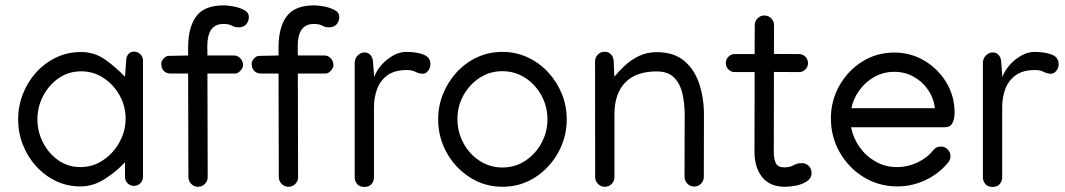

<svg xmlns="http://www.w3.org/2000/svg" viewBox="-20 -698 4044 729"><path d="M287.6 -500.5Q339.8 -500.5 381.6 -470.2Q423.3 -439.9 454.6 -406.2L459 -467.8Q459 -481.9 466.8 -491.9Q474.6 -502 488.8 -502Q502.9 -502 512.9 -491.9Q522.9 -481.9 522.9 -467.8V-26.4Q522.9 -12.2 512.9 -2.2Q502.9 7.8 488.8 7.8Q474.6 7.8 464.6 -2.2Q454.6 -12.2 454.6 -26.4V-82Q422.4 -46.9 378.2 -18.6Q334 9.8 285.2 9.8Q234.9 9.8 191.9 -11Q148.9 -31.7 116.7 -67.4Q84.5 -103 66.7 -148.7Q48.8 -194.3 48.8 -244.6Q48.8 -294.4 66.7 -340.6Q84.5 -386.7 116.9 -422.6Q149.4 -458.5 192.9 -479.5Q236.3 -500.5 287.6 -500.5ZM457 -247.6Q457 -294.9 434.3 -335.7Q411.6 -376.5 373.3 -401.9Q335 -427.2 288.1 -427.2Q240.7 -427.2 203.1 -401.4Q165.5 -375.5 143.8 -333.7Q122.1 -292 122.1 -244.6Q122.1 -197.8 143.6 -156.2Q165 -114.7 201.9 -89.1Q238.8 -63.5 285.2 -63.5Q332 -63.5 371.1 -89.6Q410.2 -115.7 433.6 -158Q457 -200.2 457 -247.6Z M886.2 -594.2Q871.6 -594.2 859.9 -600.8Q848.1 -607.4 826.7 -606.9Q766.6 -606.4 767.1 -521L767.6 -487.3H868.7Q882.8 -487.3 892.8 -476.3Q902.8 -465.3 902.8 -451.2Q902.8 -440.4 893.1 -429.7Q883.3 -418.9 873.5 -418.9H767.6L768.6 -25.4Q768.6 -10.3 757.8 0.5Q747.1 11.2 731.9 11.2Q716.8 11.2 706.1 0.2Q695.3 -10.7 695.3 -25.9L694.3 -418.9H626.5Q611.3 -418.9 601.8 -429Q592.3 -439 592.3 -456.1Q592.3 -465.8 601.3 -475.8Q610.4 -485.8 619.6 -485.8L694.3 -487.3V-517.6Q694.3 -594.7 725.3 -636.2Q756.3 -677.7 830.1 -677.7Q842.8 -677.7 865.2 -673.8Q887.7 -669.9 906.2 -660.4Q924.8 -650.9 924.8 -633.8Q924.8 -617.2 914.8 -605.7Q904.8 -594.2 886.2 -594.2Z M1229.5 -594.2Q1214.8 -594.2 1203.1 -600.8Q1191.4 -607.4 1169.9 -606.9Q1109.9 -606.4 1110.4 -521L1110.8 -487.3H1211.9Q1226.1 -487.3 1236.1 -476.3Q1246.1 -465.3 1246.1 -451.2Q1246.1 -440.4 1236.3 -429.7Q1226.6 -418.9 1216.8 -418.9H1110.8L1111.8 -25.4Q1111.8 -10.3 1101.1 0.5Q1090.3 11.2 1075.2 11.2Q1060.1 11.2 1049.3 0.2Q1038.6 -10.7 1038.6 -25.9L1037.6 -418.9H969.7Q954.6 -418.9 945.1 -429Q935.5 -439 935.5 -456.1Q935.5 -465.8 944.6 -475.8Q953.6 -485.8 962.9 -485.8L1037.6 -487.3V-517.6Q1037.6 -594.7 1068.6 -636.2Q1099.6 -677.7 1173.3 -677.7Q1186 -677.7 1208.5 -673.8Q1231 -669.9 1249.5 -660.4Q1268.1 -650.9 1268.1 -633.8Q1268.1 -617.2 1258.1 -605.7Q1248 -594.2 1229.5 -594.2Z M1614.3 -453.6Q1614.3 -440.4 1605.5 -429.2Q1596.7 -418 1586.4 -418Q1571.3 -418 1557.9 -425Q1544.4 -432.1 1525.4 -432.1Q1477.5 -432.1 1450.2 -411.6Q1422.9 -391.1 1411.4 -359.1Q1399.9 -327.1 1399.9 -291.5V-25.4Q1399.9 -10.3 1390.9 0.7Q1381.8 11.7 1363.3 11.7Q1345.2 11.7 1335.9 0.7Q1326.7 -10.3 1326.7 -25.4V-458.5Q1326.7 -476.6 1338.6 -487.8Q1350.6 -499 1364.3 -499Q1378.4 -499 1387.5 -488Q1396.5 -477.1 1396.5 -458.5L1400.9 -404.8Q1407.7 -427.2 1426.5 -449.2Q1445.3 -471.2 1470.9 -486.1Q1496.6 -501 1522.9 -501Q1560.5 -501 1587.4 -491Q1614.3 -481 1614.3 -453.6Z M1887.2 -501Q1938.5 -501 1982.9 -480.5Q2027.3 -460 2060.8 -424.1Q2094.2 -388.2 2113 -342.3Q2131.8 -296.4 2131.8 -245.1Q2131.8 -177.2 2099.6 -119.1Q2067.4 -61 2012.5 -25.1Q1957.5 10.7 1889.2 11.2Q1819.8 11.2 1764.2 -24.4Q1708.5 -60.1 1676 -118.4Q1643.6 -176.8 1643.6 -245.1Q1643.6 -295.9 1662.4 -342Q1681.2 -388.2 1714.4 -424.1Q1747.6 -460 1791.7 -480.5Q1835.9 -501 1887.2 -501ZM1887.2 -427.7Q1839.4 -427.7 1800.8 -402.3Q1762.2 -377 1739.5 -335.7Q1716.8 -294.4 1716.8 -246.1Q1716.8 -197.3 1739.3 -155.3Q1761.7 -113.3 1800.8 -87.6Q1839.8 -62 1888.7 -62Q1937 -62.5 1975.3 -88.1Q2013.7 -113.8 2036.1 -155.3Q2058.6 -196.8 2058.6 -245.1Q2058.6 -293.5 2035.9 -335.2Q2013.2 -377 1974.4 -402.3Q1935.5 -427.7 1887.2 -427.7Z M2275.9 -501.5Q2291 -501.5 2300.5 -490.7Q2310.1 -480 2310.1 -464.8L2312.5 -406.7Q2330.1 -428.2 2353.3 -449.7Q2376.5 -471.2 2406.5 -485.6Q2436.5 -500 2473.6 -500Q2538.6 -500 2577.9 -466.8Q2617.2 -433.6 2635 -379.6Q2652.8 -325.7 2652.8 -263.2L2652.3 -26.4Q2652.3 -11.2 2641.6 -0.5Q2630.9 10.3 2615.7 10.3Q2600.6 10.3 2589.8 -0.7Q2579.1 -11.7 2579.1 -26.9L2579.6 -263.2Q2579.6 -306.6 2570.8 -343.8Q2562 -380.9 2539.1 -403.8Q2516.1 -426.8 2473.6 -426.8Q2394 -426.8 2353.5 -384.3Q2313 -341.8 2313 -264.6V-25.4Q2313 -10.3 2302.2 0.5Q2291.5 11.2 2276.4 11.2Q2261.2 11.2 2250.5 0.2Q2239.7 -10.7 2239.7 -25.9L2239.3 -464.4Q2239.3 -480 2249.8 -490.7Q2260.3 -501.5 2275.9 -501.5Z M2845.7 -602.5Q2845.7 -617.7 2856.4 -628.4Q2867.2 -639.2 2882.3 -639.2Q2897.5 -639.2 2908.2 -628.4Q2918.9 -617.7 2918.9 -602.5L2918.5 -493.2L3013.7 -492.7Q3027.8 -492.7 3037.8 -482.7Q3047.9 -472.7 3047.9 -458.5Q3047.9 -444.3 3037.8 -434.3Q3027.8 -424.3 3013.7 -424.3L2918.5 -424.8L2918 -120.1Q2918 -94.2 2925.8 -78.4Q2933.6 -62.5 2957.5 -62.5Q2979 -62.5 2992.9 -70.6Q3006.8 -78.6 3024.9 -78.6Q3040 -78.6 3050.8 -67.9Q3061.5 -57.1 3061.5 -42Q3061.5 -21.5 3043.9 -9.8Q3026.4 2 3002.7 6.6Q2979 11.2 2960.4 11.2Q2902.8 11.2 2873.8 -25.6Q2844.7 -62.5 2844.7 -121.1L2845.2 -424.3H2770Q2755.9 -424.3 2745.8 -434.3Q2735.8 -444.3 2735.8 -458.5Q2735.8 -472.7 2745.8 -482.7Q2755.9 -492.7 2770 -492.7H2845.2Z M3387.7 9.8Q3316.9 9.8 3259.5 -25.4Q3202.1 -60.5 3168.5 -119.4Q3134.8 -178.2 3134.8 -248.5Q3134.8 -315.4 3166.7 -372.3Q3198.7 -429.2 3253.4 -463.9Q3308.1 -498.5 3375.5 -498.5Q3437.5 -498.5 3489.5 -467.8Q3541.5 -437 3573 -385Q3604.5 -333 3604.5 -269.5Q3604.5 -247.1 3596.4 -231Q3588.4 -214.8 3566.9 -214.8H3211.4Q3219.2 -174.3 3243.4 -139.9Q3267.6 -105.5 3304.4 -84.5Q3341.3 -63.5 3386.7 -63.5Q3425.3 -63.5 3462.4 -80.6Q3499.5 -97.7 3523.4 -127.4Q3534.2 -141.6 3552.2 -141.6Q3567.4 -141.6 3578.1 -130.9Q3588.9 -120.1 3588.9 -105Q3588.9 -91.8 3580.1 -81.1Q3544.9 -38.1 3493.9 -14.2Q3442.9 9.8 3387.7 9.8ZM3529.8 -287.1Q3525.4 -325.2 3503.9 -356.7Q3482.4 -388.2 3449.2 -406.7Q3416 -425.3 3376 -425.3Q3334.5 -425.3 3300.3 -406.2Q3266.1 -387.2 3243.4 -356Q3220.7 -324.7 3212.4 -287.1Z M3999.5 -453.6Q3999.5 -440.4 3990.7 -429.2Q3981.9 -418 3971.7 -418Q3956.5 -418 3943.1 -425Q3929.7 -432.1 3910.6 -432.1Q3862.8 -432.1 3835.4 -411.6Q3808.1 -391.1 3796.6 -359.1Q3785.2 -327.1 3785.2 -291.5V-25.4Q3785.2 -10.3 3776.1 0.7Q3767.1 11.7 3748.5 11.7Q3730.5 11.7 3721.2 0.7Q3711.9 -10.3 3711.9 -25.4V-458.5Q3711.9 -476.6 3723.9 -487.8Q3735.8 -499 3749.5 -499Q3763.7 -499 3772.7 -488Q3781.7 -477.1 3781.7 -458.5L3786.1 -404.8Q3793 -427.2 3811.8 -449.2Q3830.6 -471.2 3856.2 -486.1Q3881.8 -501 3908.2 -501Q3945.8 -501 3972.7 -491Q3999.5 -481 3999.5 -453.6Z"/></svg>

Font: Manjari
Style: Regular
Weight: 400
Designer: Santhosh Thottingal <santhosh.thottingal@gmail.com>
Foundry: SMC
Version: Version 2.000